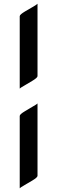

<svg xmlns="http://www.w3.org/2000/svg" viewBox="-20 -850 306 1022"><path d="M179.7 -444.8Q179.7 -436 150.6 -418.9Q121.6 -401.9 111.3 -395.5Q86.4 -381.3 85 -378.4V-763.7Q85 -772.5 114 -789.6Q143.1 -806.6 153.3 -812.5Q178.2 -827.1 179.7 -830.1ZM179.7 85.9Q179.7 94.7 150.6 111.8Q121.6 128.9 111.3 134.8Q86.4 149.4 85 152.3V-232.9Q85 -241.7 114 -258.8Q143.1 -275.9 153.3 -282.2Q178.2 -296.4 179.7 -299.3Z"/></svg>

Font: Fondamento
Style: Regular
Weight: 400
Version: Version 1.000